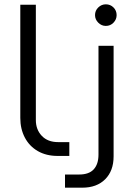

<svg xmlns="http://www.w3.org/2000/svg" viewBox="-20 -722 637 889"><path d="M247 0Q194 0 155 -22.5Q116 -45 95 -85Q74 -125 74 -176V-700H146V-166Q146 -122 173.5 -93Q201 -64 249 -64H301V0ZM281 147V86H347Q392 86 414 62Q436 38 436 -6V-510H506V2Q506 69 467 108Q428 147 361 147ZM470 -602Q450 -602 435 -617Q420 -632 420 -652Q420 -673 435 -687.5Q450 -702 470 -702Q491 -702 505.5 -687.5Q520 -673 520 -652Q520 -632 505.5 -617Q491 -602 470 -602Z"/></svg>

Font: MuseoModerno Thin Light
Style: Regular
Weight: 300
Version: Version 1.003